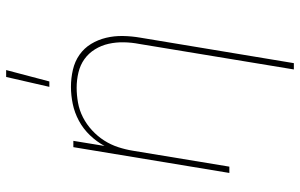

<svg xmlns="http://www.w3.org/2000/svg" viewBox="-200 -584 999 640"><g transform="rotate(-90 300.0 -264.5)"><path d="M388 215 473 -300Q478 -326 478.5 -352Q479 -378 473.5 -402.5Q468 -427 455 -448Q442 -469 422.5 -483Q403 -497 378 -503Q353 -509 327 -509Q303 -509 277.5 -504.5Q252 -500 228.5 -488Q205 -476 185 -457.5Q165 -439 151 -417Q137 -395 129 -370.5Q121 -346 117 -321L64 0H43L129 -520H150L133 -416Q147 -442 168.5 -464.5Q190 -487 217 -501.5Q244 -516 273 -522Q302 -528 330 -528Q359 -528 387 -521.5Q415 -515 437 -499.5Q459 -484 473 -461Q487 -438 493.5 -411Q500 -384 499.5 -355Q499 -326 494 -297L409 215ZM330 -600 363 -744H386L348 -600Z"/></g></svg>

Font: Iosevka Aile Thin
Style: Italic
Weight: 100
Italic angle: -9°
Designer: Belleve Invis
Foundry: Belleve Invis
Version: Version 31.1.0; ttfautohint (v1.8.4)